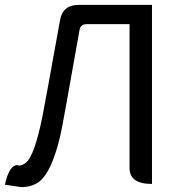

<svg xmlns="http://www.w3.org/2000/svg" viewBox="-20 -754 744 787"><path d="M139 -8Q109 13 67 13L0 3Q19 -82 55 -77V-75Q72 -75 87 -88Q121 -116 153 -272Q168 -348 226 -671Q237 -734 302 -734H603V0Q511 0 511 -65V-655H335Q310 -655 306 -631L274 -452Q251 -321 235 -236Q219 -151 194 -90Q169 -30 139 -8Z"/></svg>

Font: Swei Toothpaste CJK TC
Style: Regular
Weight: 400
Version: Version 1.0